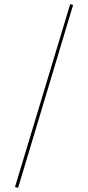

<svg xmlns="http://www.w3.org/2000/svg" viewBox="-20 -738 424 922"><path d="M52 160 317 -718 331 -714 67 164Z"/></svg>

Font: Ysabeau SC Thin
Style: Regular
Weight: 200
Designer: Christian Thalmann (Catharsis Fonts)
Version: Version 0.003